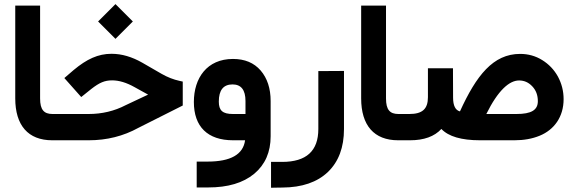

<svg xmlns="http://www.w3.org/2000/svg" viewBox="-20 -678 2773 928"><path d="M254.9 0C258.8 0 261.7 -6.8 264.2 -21C266.1 -34.7 267.1 -48.3 267.1 -61.5V-66.9C267.1 -79.6 266.1 -92.8 263.7 -106.4C261.2 -120.1 258.3 -127 254.9 -127H233.9C192.4 -127 173.8 -147.5 173.8 -202.1V-631.3V-650.9H154.3H73.2H53.7V-631.3V-202.6C53.7 -72.3 115.7 0 232.4 0Z M249.5 -127C246.1 -127 243.2 -120.1 240.7 -106.4C238.3 -92.8 237.3 -79.6 237.3 -66.9V-61.5C237.3 -48.3 238.3 -34.7 240.2 -21C242.7 -6.8 245.6 0 249.5 0H409.2C496.1 0 576.2 -20 648.9 -60.1L863.3 -168V-283.7L847.7 -287.1C818.4 -293.5 789.6 -304.7 760.7 -321.3L668.5 -374.5C618.2 -403.3 568.4 -418 519 -418C454.1 -418 398.9 -392.1 335.9 -339.4L291 -300.8L372.6 -209L421.9 -248.5C460.4 -278.3 485.4 -289.6 522 -289.6C555.2 -289.6 591.3 -278.8 630.4 -256.8L695.8 -220.7L587.9 -169.9C532.7 -141.1 472.7 -127 408.2 -127ZM538.1 -490.2 622.1 -574.2 538.1 -658.2 454.1 -574.2Z M1288.1 -189.5C1288.1 -250.5 1272 -299.8 1239.7 -337.4C1207.5 -374.5 1163.1 -393.1 1106 -393.1C980.5 -393.1 917 -300.8 917 -185.1C917 -65.4 983.9 0 1106.4 0H1164.6C1155.3 68.8 1094.7 103 983.4 103H950.2H930.7V122.6V208.5V228H950.2H986.3C1081.5 228 1155.3 206.1 1208.5 162.1C1261.7 117.7 1288.1 57.1 1288.1 -19.5ZM1037.6 -187C1037.6 -242.2 1059.6 -270 1104 -270C1145.5 -270 1166.5 -243.2 1166.5 -189.9V-127H1106C1055.7 -127 1037.6 -144 1037.6 -187Z M1309.6 104.5H1290V124V209.5V229.5L1310.1 229L1344.7 228.5C1439.9 228 1513.2 202.6 1564.9 153.3C1616.7 103.5 1642.6 34.2 1642.6 -54.2V-315.4V-335H1623L1538.1 -334.5H1518.6V-314.9V-54.2C1518.6 51.8 1460.4 104.5 1343.8 104.5Z M1926.8 0C1930.7 0 1933.6 -6.8 1936 -21C1938 -34.7 1939 -48.3 1939 -61.5V-66.9C1939 -79.6 1938 -92.8 1935.5 -106.4C1933.1 -120.1 1930.2 -127 1926.8 -127H1905.8C1864.3 -127 1845.7 -147.5 1845.7 -202.1V-631.3V-650.9H1826.2H1745.1H1725.6V-631.3V-202.6C1725.6 -72.3 1787.6 0 1904.3 0Z M1921.4 -127C1918 -127 1915 -120.1 1912.6 -106.4C1910.2 -92.8 1909.2 -79.6 1909.2 -66.9V-61.5C1909.2 -48.3 1910.2 -34.7 1912.1 -21C1914.6 -6.8 1917.5 0 1921.4 0H1961.9C2028.8 0 2079.6 -18.1 2113.3 -54.7C2147.9 -18.1 2210.4 0 2300.3 0H2466.3C2512.2 0 2552.7 -7.3 2588.4 -22C2658.7 -50.8 2704.1 -113.3 2704.1 -198.7C2704.1 -237.8 2694.8 -273.9 2676.8 -307.6C2658.2 -341.3 2632.8 -367.7 2600.6 -387.7C2568.4 -407.7 2532.7 -417.5 2494.1 -417.5C2363.3 -417.5 2282.2 -313 2203.1 -139.6C2181.2 -145 2169.9 -167.5 2169.9 -206.1L2169.4 -328.6V-348.1H2149.9H2067.9H2048.3V-328.6V-208C2048.3 -151.4 2021.5 -127 1958.5 -127ZM2579.6 -189C2579.6 -146 2547.9 -127 2476.1 -127H2330.6C2386.7 -240.7 2441.4 -289.1 2488.8 -289.1C2513.7 -289.1 2534.7 -279.8 2552.7 -260.7C2570.8 -241.7 2579.6 -217.8 2579.6 -189Z"/></svg>

Font: Shabnam
Style: Bold
Weight: 700
Foundry: DejaVu fonts team - Redesigned by Saber Rastikerdar - Based on Vazir font
Version: Version 5.0.1